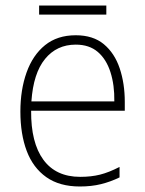

<svg xmlns="http://www.w3.org/2000/svg" viewBox="-20 -667 527 697"><path d="M255 -539Q318 -539 357 -506.5Q396 -474 414.5 -419Q433 -364 433 -297V-265H93Q92 -149 137.5 -87Q183 -25 271 -25Q311 -25 343 -33Q375 -41 414 -61V-23Q381 -7 346.5 1.5Q312 10 270 10Q196 10 148 -24Q100 -58 77 -119Q54 -180 54 -262Q54 -341 76.5 -404Q99 -467 143.5 -503Q188 -539 255 -539ZM255 -505Q186 -505 143.5 -453Q101 -401 94 -299H395Q396 -358 381 -405Q366 -452 335 -478.5Q304 -505 255 -505ZM366 -647V-614H122V-647Z"/></svg>

Font: Noto Sans Lao Looped SemiCondensed ExtraLight
Style: Regular
Weight: 200
Width: 4
Designer: Mark Frömberg, Ben Mitchell
Foundry: The Fontpad Ltd
Version: Version 1.002; ttfautohint (v1.8.4.7-5d5b)